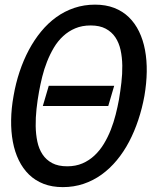

<svg xmlns="http://www.w3.org/2000/svg" viewBox="-20 -778 690 807"><path d="M185 -417.5H460L435 -332.5H160ZM244 8.5Q199 8.5 163.5 -5.2Q128 -19 102 -44.2Q76 -69.5 59 -104.5Q42 -139.5 34 -182.2Q26 -225 26.8 -273.8Q27.5 -322.5 37 -375Q46 -427.5 62.2 -476.2Q78.5 -525 101.2 -567.8Q124 -610.5 152.8 -645.5Q181.5 -680.5 216.5 -705.8Q251.5 -731 292.5 -744.8Q333.5 -758.5 379.5 -758.5Q424.5 -758.5 460 -744.8Q495.5 -731 521.5 -705.8Q547.5 -680.5 564.5 -645.5Q581.5 -610.5 589.5 -567.8Q597.5 -525 596.8 -476.2Q596 -427.5 587 -375Q577.5 -322.5 561.2 -273.8Q545 -225 522.5 -182.2Q500 -139.5 471 -104.5Q442 -69.5 407 -44.2Q372 -19 331 -5.2Q290 8.5 244 8.5ZM480 -359.5Q486 -394.5 490.2 -431Q494.5 -467.5 494 -502.2Q493.5 -537 486.8 -567.8Q480 -598.5 464.8 -621.2Q449.5 -644 424.2 -657.5Q399 -671 361 -671Q325 -671 296.5 -659Q268 -647 245.5 -626.2Q223 -605.5 206.5 -577.8Q190 -550 177.8 -519Q165.5 -488 157.5 -455.5Q149.5 -423 144 -392.5Q137.5 -357 133.5 -320Q129.5 -283 130 -248.2Q130.5 -213.5 137 -182.8Q143.5 -152 158.8 -129Q174 -106 199.2 -92.5Q224.5 -79 262.5 -79Q298 -79 326.5 -91.2Q355 -103.5 377.5 -124.8Q400 -146 416.8 -173.8Q433.5 -201.5 445.8 -232.8Q458 -264 466.2 -296.5Q474.5 -329 480 -359.5Z"/></svg>

Font: B612 Mono
Style: Italic
Weight: 400
Italic angle: -10°
Version: Version 1.005